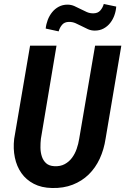

<svg xmlns="http://www.w3.org/2000/svg" viewBox="-20 -942 634 972"><path d="M594.2 -710.9 514.6 -240.2Q506.3 -185.1 484.9 -138.7Q463.4 -92.3 429.2 -58.8Q395 -25.4 348.4 -7.1Q301.8 11.2 243.7 9.8Q189.9 8.8 151.1 -11.5Q112.3 -31.7 88.4 -65.7Q64.5 -99.6 55.2 -144.5Q45.9 -189.5 51.8 -239.3L132.3 -710.9H266.1L187 -239.3Q184.6 -218.3 184.8 -194.6Q185.1 -170.9 191.7 -150.4Q198.2 -129.9 213.1 -116Q228 -102.1 255.4 -100.6Q285.6 -99.1 307.6 -111.1Q329.6 -123 344.5 -143.1Q359.4 -163.1 368.2 -188.5Q377 -213.9 380.9 -239.3L461.4 -710.9ZM568.4 -908.7Q566.9 -886.2 559.1 -864.5Q551.3 -842.8 537.6 -825.4Q523.9 -808.1 504.4 -797.6Q484.9 -787.1 460 -787.1Q441.4 -787.1 425.3 -794.2Q409.2 -801.3 393.6 -809.6Q377.9 -817.9 362.1 -824.7Q346.2 -831.5 328.1 -831.1Q306.2 -830.6 294.2 -816.4Q282.2 -802.2 276.9 -783.2L211.4 -797.4Q213.4 -819.3 221.7 -841.1Q230 -862.8 243.9 -880.1Q257.8 -897.5 277.6 -908Q297.4 -918.5 321.8 -918.5Q339.8 -918.5 356.2 -911.4Q372.6 -904.3 388.2 -896Q403.8 -887.7 419.7 -880.9Q435.5 -874 453.6 -874.5Q475.6 -875 487.8 -888.9Q500 -902.8 505.4 -921.9Z"/></svg>

Font: Roboto Mono
Style: Bold Italic
Weight: 700
Designer: Google
Version: Version 2.000985; 2015; ttfautohint (v1.3)